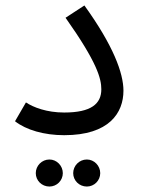

<svg xmlns="http://www.w3.org/2000/svg" viewBox="-20 -489 517 703"><path d="M35 -45C76 -13 142 6 215 6C380 6 432 -76 432 -157C432 -221 395 -322 289 -469L220 -424C336 -260 351 -201 351 -162C351 -109 314 -77 215 -77C151 -77 102 -96 75 -114ZM298 194C325 194 347 172 347 145C347 118 325 95 298 95C270 95 248 118 248 145C248 172 270 194 298 194ZM161 194C188 194 210 172 210 145C210 118 188 95 161 95C133 95 111 118 111 145C111 172 133 194 161 194Z"/></svg>

Font: Noto Sans Arabic
Style: Regular
Weight: 400
Designer: Monotype Design Team, Nadine Chahine, Nizar Qandah and Khaled Hosny
Foundry: Monotype Imaging Inc.
Version: Version 2.012